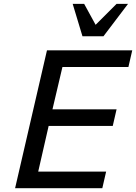

<svg xmlns="http://www.w3.org/2000/svg" viewBox="-20 -986 713 1006"><path d="M516.1 0H59.1L226.1 -722.2H672.9L652.8 -634.8H307.1L254.9 -413.1H590.8L570.8 -326.2H234.9L180.2 -86.9H536.1ZM650.9 -965.8 522 -795.9H412.1L360.8 -965.8H420.9L481 -856L590.8 -965.8Z"/></svg>

Font: Perun
Style: Italic
Weight: 400
Italic angle: -12°
Foundry: Stefan Peev, Context Ltd
Version: Version 001.000